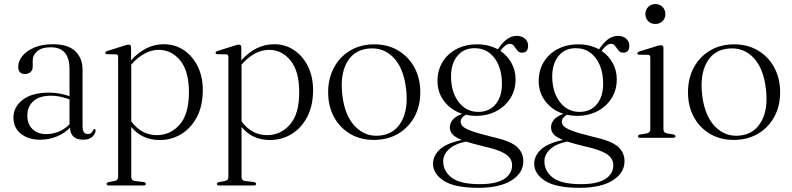

<svg xmlns="http://www.w3.org/2000/svg" viewBox="-20 -676 3884 942"><path d="M46 -99Q46 -151.5 91.5 -186.5Q137 -221.5 220 -221.5Q250.5 -221.5 275.2 -216.5Q300 -211.5 321 -204V-336.5Q321 -444 229.5 -444Q183.5 -444 162 -424Q140.5 -404 140.5 -380.5V-349Q140.5 -332 129.8 -322.5Q119 -313 102 -313Q69.5 -313 69.5 -348.5Q69.5 -376 89.8 -401.2Q110 -426.5 148 -442.8Q186 -459 239.5 -459Q313.5 -459 349.2 -425Q385 -391 385 -333V-56.5Q385 -35.5 392 -27Q399 -18.5 410 -18.5Q422 -18.5 428 -24.2Q434 -30 437 -37.5Q439.5 -43 443.5 -43Q449 -43 449 -35.5Q449 -21 433.8 -5.8Q418.5 9.5 388.5 9.5Q326 9.5 323.5 -49.5Q296 -21 257.5 -5.8Q219 9.5 177 9.5Q118.5 9.5 82.2 -20Q46 -49.5 46 -99ZM114 -109.5Q114 -66.5 139.8 -42.2Q165.5 -18 206 -18Q237.5 -18 267.5 -30Q297.5 -42 321 -66V-188.5Q300.5 -196 278.2 -201.2Q256 -206.5 230 -206.5Q174.5 -206.5 144.2 -180Q114 -153.5 114 -109.5Z M623 -444V-380Q657.5 -418.5 697.8 -438.8Q738 -459 784 -459Q838.5 -459 881.5 -430.2Q924.5 -401.5 949.8 -350.8Q975 -300 975 -234Q975 -157 946.2 -102.2Q917.5 -47.5 869.5 -18.2Q821.5 11 763.5 11Q677 11 624 -53V192Q624 209.5 641.5 212L684.5 217Q695.5 219.5 695.5 226Q695.5 234 684 234H513.5Q503 234 503 226Q503 219.5 515 217L542 212Q559.5 209 559.5 192.5V-397Q559.5 -409 549 -409.5L505.5 -410Q496.5 -411 496.5 -417Q496.5 -422.5 506.5 -426L589.5 -452Q603.5 -457 611 -457Q623 -457 623 -444ZM758 -431.5Q724.5 -431.5 690.2 -413.5Q656 -395.5 624 -359V-80.5Q674 -13 749.5 -13Q816 -13 861.5 -64.8Q907 -116.5 907 -223Q907 -326.5 864.5 -379Q822 -431.5 758 -431.5Z M1164 -444V-380Q1198.5 -418.5 1238.8 -438.8Q1279 -459 1325 -459Q1379.5 -459 1422.5 -430.2Q1465.5 -401.5 1490.8 -350.8Q1516 -300 1516 -234Q1516 -157 1487.2 -102.2Q1458.5 -47.5 1410.5 -18.2Q1362.5 11 1304.5 11Q1218 11 1165 -53V192Q1165 209.5 1182.5 212L1225.5 217Q1236.5 219.5 1236.5 226Q1236.5 234 1225 234H1054.5Q1044 234 1044 226Q1044 219.5 1056 217L1083 212Q1100.5 209 1100.5 192.5V-397Q1100.5 -409 1090 -409.5L1046.5 -410Q1037.5 -411 1037.5 -417Q1037.5 -422.5 1047.5 -426L1130.5 -452Q1144.5 -457 1152 -457Q1164 -457 1164 -444ZM1299 -431.5Q1265.5 -431.5 1231.2 -413.5Q1197 -395.5 1165 -359V-80.5Q1215 -13 1290.5 -13Q1357 -13 1402.5 -64.8Q1448 -116.5 1448 -223Q1448 -326.5 1405.5 -379Q1363 -431.5 1299 -431.5Z M1817 -458.5Q1882 -458.5 1933 -428.5Q1984 -398.5 2013 -345.2Q2042 -292 2042 -223Q2042 -154.5 2012.8 -101.8Q1983.5 -49 1932.2 -19.2Q1881 10.5 1814 10.5Q1748.5 10.5 1698 -19.2Q1647.5 -49 1618.8 -101.8Q1590 -154.5 1590 -223.5Q1590 -292 1618.8 -345Q1647.5 -398 1698.5 -428.2Q1749.5 -458.5 1817 -458.5ZM1845.5 -11Q1915 -18.5 1949.8 -80Q1984.5 -141.5 1972 -242Q1959.5 -344.5 1909.2 -395Q1859 -445.5 1786.5 -437.5Q1714.5 -430 1681 -367.8Q1647.5 -305.5 1660 -206Q1672.5 -106 1723.5 -54.5Q1774.5 -3 1845.5 -11Z M2393 -5Q2483 15 2515.2 43.5Q2547.5 72 2547.5 115Q2547.5 172.5 2489.8 209Q2432 245.5 2326.5 245.5Q2211 245.5 2157.8 211.2Q2104.5 177 2104.5 127Q2104.5 89.5 2136.5 58.5Q2168.5 27.5 2245.5 10.5Q2211 -3.5 2199 -18.2Q2187 -33 2187 -51Q2187 -70.5 2200.2 -87.5Q2213.5 -104.5 2247.5 -117.5Q2193 -135.5 2159.8 -178.5Q2126.5 -221.5 2126.5 -278Q2126.5 -331 2151.2 -371.8Q2176 -412.5 2220 -435.5Q2264 -458.5 2321.5 -458.5Q2377.5 -458.5 2422.5 -434L2423 -434.5Q2442.5 -465 2465.5 -482.5Q2488.5 -500 2515.5 -500Q2539.5 -500 2555.2 -486.5Q2571 -473 2571 -452Q2571 -417.5 2541 -417.5Q2526.5 -417.5 2518 -428.5Q2509.5 -439.5 2501.8 -450.2Q2494 -461 2481.5 -461Q2460 -461 2435 -426.5Q2469.5 -403 2489.5 -366.8Q2509.5 -330.5 2509.5 -287Q2509.5 -234 2483.8 -193.5Q2458 -153 2414 -130.2Q2370 -107.5 2315 -107.5Q2289 -107.5 2265 -113Q2240 -98 2240 -78.5Q2240 -67.5 2249.5 -57Q2259 -46.5 2291.2 -34.2Q2323.5 -22 2393 -5ZM2306 -439.5Q2252.5 -439 2221.5 -398.5Q2190.5 -358 2193 -291.5Q2195.5 -218.5 2233 -172.2Q2270.5 -126 2329 -127Q2383.5 -128 2414.2 -167.8Q2445 -207.5 2442.5 -274.5Q2440 -349 2403.2 -394.8Q2366.5 -440.5 2306 -439.5ZM2154.5 115Q2154.5 164.5 2196.5 196Q2238.5 227.5 2334.5 227.5Q2413.5 227.5 2453 202.5Q2492.5 177.5 2492.5 134Q2492.5 115 2481 98.8Q2469.5 82.5 2439.8 68.8Q2410 55 2354.5 42.5Q2300.5 29.5 2266.5 18.5Q2210.5 30 2182.5 56.2Q2154.5 82.5 2154.5 115Z M2889.5 -5Q2979.5 15 3011.8 43.5Q3044 72 3044 115Q3044 172.5 2986.2 209Q2928.5 245.5 2823 245.5Q2707.5 245.5 2654.2 211.2Q2601 177 2601 127Q2601 89.5 2633 58.5Q2665 27.5 2742 10.5Q2707.5 -3.5 2695.5 -18.2Q2683.5 -33 2683.5 -51Q2683.5 -70.5 2696.8 -87.5Q2710 -104.5 2744 -117.5Q2689.5 -135.5 2656.2 -178.5Q2623 -221.5 2623 -278Q2623 -331 2647.8 -371.8Q2672.5 -412.5 2716.5 -435.5Q2760.5 -458.5 2818 -458.5Q2874 -458.5 2919 -434L2919.5 -434.5Q2939 -465 2962 -482.5Q2985 -500 3012 -500Q3036 -500 3051.8 -486.5Q3067.5 -473 3067.5 -452Q3067.5 -417.5 3037.5 -417.5Q3023 -417.5 3014.5 -428.5Q3006 -439.5 2998.2 -450.2Q2990.5 -461 2978 -461Q2956.5 -461 2931.5 -426.5Q2966 -403 2986 -366.8Q3006 -330.5 3006 -287Q3006 -234 2980.2 -193.5Q2954.5 -153 2910.5 -130.2Q2866.5 -107.5 2811.5 -107.5Q2785.5 -107.5 2761.5 -113Q2736.5 -98 2736.5 -78.5Q2736.5 -67.5 2746 -57Q2755.5 -46.5 2787.8 -34.2Q2820 -22 2889.5 -5ZM2802.5 -439.5Q2749 -439 2718 -398.5Q2687 -358 2689.5 -291.5Q2692 -218.5 2729.5 -172.2Q2767 -126 2825.5 -127Q2880 -128 2910.8 -167.8Q2941.5 -207.5 2939 -274.5Q2936.5 -349 2899.8 -394.8Q2863 -440.5 2802.5 -439.5ZM2651 115Q2651 164.5 2693 196Q2735 227.5 2831 227.5Q2910 227.5 2949.5 202.5Q2989 177.5 2989 134Q2989 115 2977.5 98.8Q2966 82.5 2936.2 68.8Q2906.5 55 2851 42.5Q2797 29.5 2763 18.5Q2707 30 2679 56.2Q2651 82.5 2651 115Z M3195 -558.5Q3174 -558.5 3160.2 -572.2Q3146.5 -586 3146.5 -607Q3146.5 -628 3160.2 -642Q3174 -656 3195 -656Q3217 -656 3230.8 -641.8Q3244.5 -627.5 3244.5 -607Q3244.5 -586 3230.5 -572.2Q3216.5 -558.5 3195 -558.5ZM3235 -441.5V-42Q3235 -25 3252.5 -21.5L3283 -16.5Q3294 -14.5 3294 -7.5Q3294 0 3282.5 0H3120.5Q3110 0 3110 -7.5Q3110 -13.5 3120 -16L3153 -21.5Q3170.5 -25 3170.5 -41.5V-394Q3170.5 -406.5 3159.5 -407L3116 -407.5Q3107 -408 3107 -414Q3107 -419.5 3117 -423.5L3201 -449.5Q3215.5 -454 3222.5 -454Q3235 -454 3235 -441.5Z M3582.5 -458.5Q3647.5 -458.5 3698.5 -428.5Q3749.5 -398.5 3778.5 -345.2Q3807.5 -292 3807.5 -223Q3807.5 -154.5 3778.2 -101.8Q3749 -49 3697.8 -19.2Q3646.5 10.5 3579.5 10.5Q3514 10.5 3463.5 -19.2Q3413 -49 3384.2 -101.8Q3355.5 -154.5 3355.5 -223.5Q3355.5 -292 3384.2 -345Q3413 -398 3464 -428.2Q3515 -458.5 3582.5 -458.5ZM3611 -11Q3680.5 -18.5 3715.2 -80Q3750 -141.5 3737.5 -242Q3725 -344.5 3674.8 -395Q3624.5 -445.5 3552 -437.5Q3480 -430 3446.5 -367.8Q3413 -305.5 3425.5 -206Q3438 -106 3489 -54.5Q3540 -3 3611 -11Z"/></svg>

Font: Fraunces 72pt S000 Light
Style: Regular
Weight: 300
Version: Version 1.000; ttfautohint (v1.8.3)